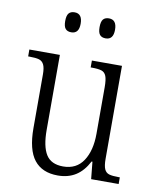

<svg xmlns="http://www.w3.org/2000/svg" viewBox="-84 -805 716 880"><g transform="rotate(10 274.0 -365.0)"><path d="M98 -185V-434Q98 -465 90.5 -480Q83 -495 68 -499.5Q53 -504 23 -504H17V-536H159V-187Q159 -110 182.5 -72.5Q206 -35 262 -35Q324 -35 355.5 -83Q387 -131 387 -209V-425Q387 -461 380.5 -477.5Q374 -494 359 -499Q344 -504 313 -504H308V-536H448V-104Q448 -71 455 -55.5Q462 -40 477 -35.5Q492 -31 522 -31H527V0H399L391 -80H387Q363 -34 328 -12Q293 10 245 10Q172 10 135 -37Q98 -84 98 -185ZM156 -693Q156 -719 165 -729.5Q174 -740 192 -740Q228 -740 228 -693Q228 -647 192 -647Q174 -647 165 -657.5Q156 -668 156 -693ZM316 -693Q316 -719 325 -729.5Q334 -740 352 -740Q388 -740 388 -693Q388 -647 352 -647Q334 -647 325 -657.5Q316 -668 316 -693Z"/></g></svg>

Font: Noto Serif NarrowLight
Style: Regular
Weight: 300
Width: 4
Designer: Monotype Design Team
Foundry: Monotype Imaging Inc.
Version: Version 1.001